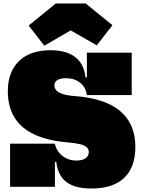

<svg xmlns="http://www.w3.org/2000/svg" viewBox="-20 -1075 815 1105"><path d="M505 10Q412 10 362.5 -27.2Q313 -64.5 304 -143H281L296 -248Q304.5 -205.5 338.8 -178.2Q373 -151 420 -151Q453 -151 472 -164Q491 -177 491 -200Q491 -216.5 479.2 -227.5Q467.5 -238.5 441.8 -245Q416 -251.5 374 -255Q256.5 -264.5 179 -300.5Q101.5 -336.5 63.2 -399Q25 -461.5 25 -551Q25 -660.5 89 -723.2Q153 -786 272 -786Q332 -786 375 -768.2Q418 -750.5 442.5 -715.8Q467 -681 472 -630H495L480 -528Q473.5 -573 441 -599Q408.5 -625 358 -625Q328 -625 310.5 -614.5Q293 -604 293 -583Q293 -568 303.8 -555.5Q314.5 -543 340 -534.2Q365.5 -525.5 410 -522Q526 -513.5 603.5 -478Q681 -442.5 720 -380.2Q759 -318 759 -229Q759 -113 694.8 -51.5Q630.5 10 505 10ZM38 0V-248H296V0ZM480 -528V-772H738V-528ZM473 -1055 627 -930 537 -814 387 -900 235 -812 145 -928 301 -1055Z"/></svg>

Font: Hepta Slab ExtraLight Black
Style: Regular
Weight: 900
Version: Version 1.102